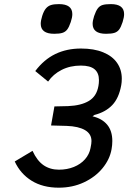

<svg xmlns="http://www.w3.org/2000/svg" viewBox="-20 -880 640 912"><path d="M50 -113 134.5 -163.5Q156 -116.5 187 -95.2Q218 -74 260 -74Q298.5 -74 330.8 -87Q363 -100 383.8 -123.5Q404.5 -147 410 -177L413.5 -196.5Q414.5 -201.5 414.5 -210Q414.5 -244 383.8 -262Q353 -280 296.5 -282L222.5 -284L238.5 -374.5L303.5 -376Q365 -378.5 402 -400.5Q439 -422.5 447.5 -471.5Q450 -484 450 -499.5Q450 -533.5 429.2 -551Q408.5 -568.5 364 -568.5Q313 -568.5 272.8 -548Q232.5 -527.5 208.5 -492.5L147.5 -542.5Q189 -597.5 243 -623.5Q297 -649.5 364.5 -649.5Q426.5 -649.5 470.2 -631.5Q514 -613.5 536.2 -581.2Q558.5 -549 558.5 -506.5Q558.5 -489 556 -476Q545 -414 513.2 -380.8Q481.5 -347.5 428.5 -334L419.5 -327.5Q464.5 -317 489 -287.8Q513.5 -258.5 513.5 -210Q513.5 -191 510 -171.5Q501.5 -123 467 -81Q432.5 -39 378.5 -13.8Q324.5 11.5 259 11.5Q183.5 11.5 130.2 -21.5Q77 -54.5 50 -113ZM173.5 -767Q173.5 -782 180.5 -804.5Q188 -828 198.2 -840Q208.5 -852 222.8 -856.2Q237 -860.5 260 -860.5Q323.5 -860.5 323.5 -813Q323.5 -797 316 -775Q308 -751 299 -739.5Q290 -728 276 -723.8Q262 -719.5 237.5 -719.5Q173.5 -719.5 173.5 -767ZM420 -767Q420 -781.5 427 -803.5Q435.5 -828.5 444.8 -840.5Q454 -852.5 468 -856.5Q482 -860.5 506.5 -860.5Q569.5 -860.5 569.5 -813Q569.5 -798 562.5 -775.5Q554.5 -751 545.8 -739.5Q537 -728 523 -723.8Q509 -719.5 483.5 -719.5Q420 -719.5 420 -767Z"/></svg>

Font: JuliaMono
Style: Bold Italic
Weight: 700
Italic angle: -9°
Monospace: yes
Designer: cormullion
Foundry: corm
Version: Version 0.057; ttfautohint (v1.8.4)